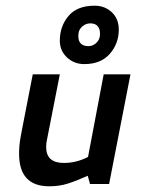

<svg xmlns="http://www.w3.org/2000/svg" viewBox="-20 -645 508 674"><path d="M47 0ZM363 1 438 -384H344L289 -94Q248 -73 204 -73Q142 -73 142 -129Q142 -143 145 -155L190 -384H95L57 -189Q56 -185 51.5 -159Q47 -133 47 -105Q47 9 153 9Q188 9 218 -0.5Q248 -10 288 -28L296 1ZM312 -625Q251 -625 220.5 -589Q190 -553 190 -502Q190 -467 215 -443.5Q240 -420 276 -420Q334 -420 365.5 -456Q397 -492 397 -541Q397 -579 372.5 -602Q348 -625 312 -625ZM331 -528Q331 -520 330 -516Q328 -503 316.5 -493Q305 -483 291 -483Q255 -483 255 -518Q255 -526 256 -530Q258 -543 270 -553Q282 -563 297 -563Q314 -563 322.5 -553.5Q331 -544 331 -528Z"/></svg>

Font: Cambay Devanagari
Style: Bold Italic
Weight: 700
Designer: Pooja Saxena
Foundry: Pooja Saxena
Version: Version 1.005;PS 001.005;hotconv 1.0.70;makeotf.lib2.5.58329